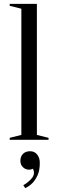

<svg xmlns="http://www.w3.org/2000/svg" viewBox="-20 -720 295 989"><path d="M30 0ZM90 -25V-675L30 -690V-700H170V-25L230 -10V0H30V-10ZM135 59Q158 59 171.5 76Q185 93 185 119Q185 159 173 184Q161 209 147 223Q130 240 110 249L100 234Q115 226 127 215Q138 206 146.5 194.5Q155 183 155 169Q155 165 154 161.5Q153 158 152 155Q151 151 150 149Q147 151 143 152Q135 154 130 154Q111 154 98 141Q85 128 85 109Q85 86 98.5 72.5Q112 59 135 59Z"/></svg>

Font: Oranienbaum
Style: Regular
Weight: 400
Designer: Oleg Pospelov and Jovanny Lemonad
Foundry: Oleg Pospelov and jovanny Lemonad
Version: Version 1.001; ttfautohint (v0.91) -l 8 -r 50 -G 200 -x 0 -w